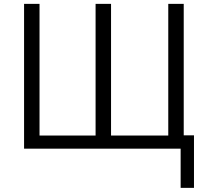

<svg xmlns="http://www.w3.org/2000/svg" viewBox="-20 -751 1050 970"><path d="M892.6 -67.4Q909.2 -67.4 960 -67.4Q960 -1 960 198.2Q943.4 198.2 892.6 198.2Q892.6 131.8 892.6 -67.4ZM101.6 0Q101.6 -182.6 101.6 -731.4Q121.1 -731.4 179.7 -731.4Q179.7 -565.4 179.7 -66.4Q250 -66.4 462.9 -66.4Q462.9 -232.4 462.9 -731.4Q482.4 -731.4 541 -731.4Q541 -565.4 541 -66.4Q613.3 -66.4 830.1 -66.4Q830.1 -232.4 830.1 -731.4Q849.6 -731.4 908.2 -731.4Q908.2 -548.8 908.2 0Q706.1 0 101.6 0Z"/></svg>

Font: Gothic A1
Style: Regular
Weight: 400
Designer: HanYang I&C Co.,Ltd.
Version: Version 2.50